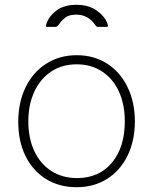

<svg xmlns="http://www.w3.org/2000/svg" viewBox="-20 -770 638 800"><path d="M56 -262Q56 -343 86.5 -406Q117 -469 172.5 -504.5Q228 -540 300 -540Q371 -540 426 -505Q481 -470 511.5 -407Q542 -344 542 -264Q542 -184 511.5 -121.5Q481 -59 426 -24.5Q371 10 299 10Q226 10 171 -24.5Q116 -59 86 -120.5Q56 -182 56 -262ZM500 -264Q500 -335 475.5 -388.5Q451 -442 405.5 -472Q360 -502 300 -502Q239 -502 193.5 -472Q148 -442 123 -388Q98 -334 98 -264Q98 -194 123 -140.5Q148 -87 194 -57.5Q240 -28 301 -28Q393 -28 446.5 -92.5Q500 -157 500 -264ZM387 -658Q382 -658 378 -664Q348 -709 298 -709Q269 -709 254 -698Q239 -687 232 -677Q225 -667 223 -665Q220 -662 217.5 -660Q215 -658 211 -658H176Q169 -658 172 -666Q181 -699 213 -724.5Q245 -750 298 -750Q352 -750 386.5 -723.5Q421 -697 429 -667Q430 -665 430 -662Q430 -658 422 -658Z"/></svg>

Font: Libre Franklin Thin
Style: Regular
Weight: 250
Designer: Pablo Impallari, Rodrigo Fuenzalida
Foundry: Impallari Type
Version: Version 1.002; ttfautohint (v1.5)